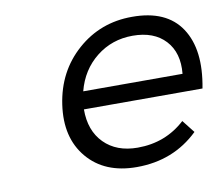

<svg xmlns="http://www.w3.org/2000/svg" viewBox="-64 -606 797 686"><g transform="rotate(-10 334.0 -263.0)"><path d="M455.1 -528.8Q580.1 -529.3 632.8 -449.7Q685.5 -370.1 659.2 -232.9H229Q228.5 -155.8 273.4 -110.4Q318.4 -64.9 395 -64.9Q496.1 -64.9 567.9 -130.9L604 -85Q513.2 2.9 379.9 2.9Q263.7 2.9 201.2 -71.3Q138.7 -145.5 155.8 -263.2Q172.9 -380.9 256.6 -454.8Q340.3 -528.8 455.1 -528.8ZM237.8 -296.9H598.1Q605.5 -372.6 564.2 -417.2Q522.9 -461.9 445.8 -461.9Q370.6 -461.9 314 -417Q257.3 -372.1 237.8 -296.9Z"/></g></svg>

Font: Trueno Light
Style: Italic
Weight: 300
Designer: Julieta Ulanovsky
Foundry: Julieta Ulanovsky
Version: Version 3.001b | FøM Fix